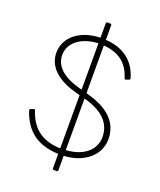

<svg xmlns="http://www.w3.org/2000/svg" viewBox="-161 -918 911 1092"><g transform="rotate(20 295.0 -371.5)"><path d="M263 -383 290 -375V-53C187 -57 117 -100 82 -205C81 -211 78 -214 72 -212L56 -206C51 -204 49 -201 50 -196C87 -81 166 -24 290 -20V67C290 72 293 75 299 75H314C320 75 323 72 323 67V-20C444 -26 530 -97 530 -196C530 -291 467 -359 338 -395L323 -400V-688C413 -681 471 -640 497 -555C498 -549 502 -547 507 -548L523 -554C529 -556 531 -559 530 -564C503 -661 430 -716 323 -722V-810C323 -815 320 -818 314 -818H299C293 -818 290 -815 290 -810V-723C169 -720 83 -653 83 -557C83 -478 145 -414 263 -383ZM290 -689V-409L273 -413C171 -442 119 -490 119 -557C119 -632 189 -685 290 -689ZM323 -55V-367L326 -366C436 -336 494 -280 494 -195C494 -116 426 -60 323 -55Z"/></g></svg>

Font: LINE Seed JP_OTF Thin
Style: Regular
Weight: 250
Designer: LY Corporation & Fontrix & Fontworks
Version: Version 1.007